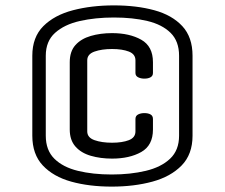

<svg xmlns="http://www.w3.org/2000/svg" viewBox="-20 -870 835 713"><path d="M695 -663V-366Q695 -297 654.5 -255.5Q614 -214 546 -195.5Q478 -177 395 -177Q311 -177 244.5 -195.5Q178 -214 139 -255.5Q100 -297 100 -366V-663Q100 -732 141 -773Q182 -814 251 -832Q320 -850 403 -850Q487 -850 553 -832Q619 -814 657 -773Q695 -732 695 -663ZM645 -366V-663Q645 -717 613.5 -748Q582 -779 527.5 -792Q473 -805 403 -805Q334 -805 276.5 -792Q219 -779 184.5 -748Q150 -717 150 -663V-366Q150 -312 182 -280.5Q214 -249 269.5 -235.5Q325 -222 395 -222Q464 -222 521 -235.5Q578 -249 611.5 -280.5Q645 -312 645 -366ZM304 -646V-382Q304 -359 331 -349.5Q358 -340 396 -340Q434 -340 458.5 -349.5Q483 -359 483 -382V-428Q483 -440 493 -445Q503 -450 516 -450Q530 -450 539 -445Q548 -440 548 -428V-389Q548 -330 504.5 -305.5Q461 -281 396 -281Q353 -281 317 -291.5Q281 -302 260 -326Q239 -350 239 -389V-639Q239 -679 260 -702.5Q281 -726 317 -736.5Q353 -747 396 -747Q461 -747 504.5 -722.5Q548 -698 548 -639V-599Q548 -588 539 -583Q530 -578 516 -578Q503 -578 493 -583Q483 -588 483 -599V-646Q483 -669 458.5 -678.5Q434 -688 396 -688Q358 -688 331 -678.5Q304 -669 304 -646Z"/></svg>

Font: Offside
Style: Regular
Weight: 400
Designer: Eduardo Rodriguez Tunni
Foundry: Eduardo Rodriguez Tunni
Version: Version 1.002; ttfautohint (v1.8.4.7-5d5b);gftools[0.9.23]